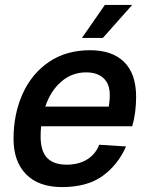

<svg xmlns="http://www.w3.org/2000/svg" viewBox="-20 -748 606 780"><path d="M232 12Q137 12 86 -40Q35 -92 35 -184Q35 -285 72 -367Q109 -449 179 -496.5Q249 -544 346 -544Q436 -544 484.5 -496Q533 -448 533 -354Q533 -323 529 -292Q525 -261 517 -235H147Q145 -215 145 -194Q145 -134 171.5 -106.5Q198 -79 251 -79Q299 -79 333.5 -100Q368 -121 383 -160L492 -153Q459 -78 396.5 -33Q334 12 232 12ZM330 -454Q272 -454 228.5 -416Q185 -378 164 -315H422Q423 -324 424.5 -334.5Q426 -345 426 -362Q426 -407 400.5 -430.5Q375 -454 330 -454ZM313 -594 406 -728H517L398 -594Z"/></svg>

Font: Geist Medium
Style: Italic
Weight: 500
Italic angle: -12°
Designer: Basement.studio, Andrés Briganti, Mateo Zaragoza
Foundry: Basement.studio, Vercel, Andrés Briganti, Guido Ferreyra, Mateo Zaragoza
Version: Version 1.500; ttfautohint (v1.8.4.7-5d5b)